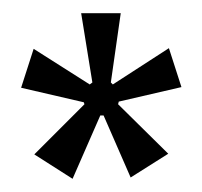

<svg xmlns="http://www.w3.org/2000/svg" viewBox="-20 -718 306 291"><path d="M90 -447 32 -484 108 -560 107 -563 12 -585 31 -644 116 -590 120 -593 103 -698H163L148 -593L151 -590L236 -645L255 -586L160 -564L159 -560L235 -485L178 -449L137 -543H132Z"/></svg>

Font: Bricolage Grotesque Condensed ExtraLight
Style: Regular
Weight: 250
Width: 3
Designer: Mathieu Triay
Foundry: Atelier Triay
Version: Version 1.000;gftools[0.9.30]